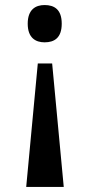

<svg xmlns="http://www.w3.org/2000/svg" viewBox="-20 -562 358 762"><path d="M157 -542C121 -542 90 -524 90 -468C90 -412 121 -394 157 -394C196 -394 225 -412 225 -468C225 -524 196 -542 157 -542ZM187 -310H130L84 180H233Z"/></svg>

Font: Noto Serif Lao ExtraCondensed
Style: Bold
Weight: 700
Width: 2
Designer: Monotype Design Team
Foundry: Monotype Imaging Inc.
Version: Version 2.003